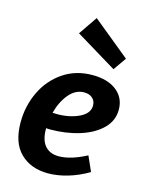

<svg xmlns="http://www.w3.org/2000/svg" viewBox="-126 -917 769 1006"><g transform="rotate(15 258.5 -414.0)"><path d="M164 -214V-213Q164 -150 190.5 -119.5Q217 -89 265 -89Q330 -89 415 -134L451 -53Q397 -21 341 -4.5Q285 12 234 12Q141 12 84 -43.5Q27 -99 27 -210Q27 -298 63.5 -375Q100 -452 168.5 -499Q237 -546 328 -546Q411 -546 459 -508Q507 -470 507 -406Q507 -345 462 -301.5Q417 -258 343.5 -235.5Q270 -213 185 -213Q170 -213 164 -214ZM176 -301Q184 -300 200 -300Q268 -300 319.5 -324.5Q371 -349 371 -392Q371 -417 354 -432Q337 -447 309 -447Q262 -447 227 -405Q192 -363 176 -301ZM202 -739 271 -840 474 -674 425 -604Z"/></g></svg>

Font: Bitter Pro
Style: Bold Italic
Weight: 700
Italic angle: -9°
Designer: Sol Matas, and Bitter project Authors
Foundry: Sol Matas
Version: Version 1.010